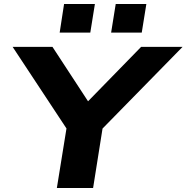

<svg xmlns="http://www.w3.org/2000/svg" viewBox="-20 -939 932 959"><path d="M264 0 322 -359 338 -258 43 -705H242L429 -419H406L685 -705H892L454 -258L502 -359L445 0ZM535 -776 558 -919H711L688 -776ZM278 -776 300 -919H454L431 -776Z"/></svg>

Font: Nunito Sans 10pt Expanded ExtraBold
Style: Italic
Weight: 800
Width: 7
Italic angle: -9°
Designer: Vernon Adams
Foundry: Vernon Adams
Version: Version 3.101;gftools[0.9.27]